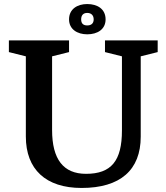

<svg xmlns="http://www.w3.org/2000/svg" viewBox="-20 -920 824 951"><path d="M322 -824C322 -775 363 -750 412 -750C463 -750 503 -775 503 -824C503 -875 463 -900 412 -900C363 -900 322 -875 322 -824ZM382 -824C382 -844 392 -856 412 -856C432 -856 444 -844 444 -824C444 -804 432 -794 412 -794C392 -794 382 -804 382 -824ZM584 -274C584 -123 531 -59 406 -59C294 -59 238 -131 238 -276V-641L322 -662V-720H24V-662L108 -641V-244C108 -81 207 11 384 11C576 11 677 -78 677 -243V-641L761 -662V-720H500V-662L584 -641Z"/></svg>

Font: Domine
Style: Bold
Weight: 700
Designer: Pablo Impallari, Rodrigo Fuenzalida, Brenda Gallo
Foundry: Pablo Impallari, Rodrigo Fuenzalida, Brenda Gallo
Version: Version 2.000